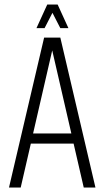

<svg xmlns="http://www.w3.org/2000/svg" viewBox="-20 -833 464 853"><path d="M352 0 307 -195H117L72 0H20L176 -666H248L404 0ZM127 -240H297L212 -609ZM213 -776 178 -708H142L190 -813H236L284 -708H248Z"/></svg>

Font: Khand Light
Style: Regular
Weight: 300
Designer: Devanagari: Sanchit Sawaria, Jyotish Sonowal; Latin: Satya Rajpurohit
Foundry: Indian Type Foundry
Version: Version 1.101;PS 1.0;hotconv 1.0.78;makeotf.lib2.5.61930; tt